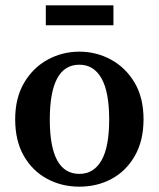

<svg xmlns="http://www.w3.org/2000/svg" viewBox="-20 -687 597 721"><path d="M278 14Q211 14 156 -16Q101 -46 69 -102.5Q37 -159 37 -239Q37 -319 70.5 -376Q104 -433 159 -463Q214 -493 278 -493Q342 -493 397 -463Q452 -433 485.5 -376.5Q519 -320 519 -239Q519 -159 486.5 -102Q454 -45 399.5 -15.5Q345 14 278 14ZM278 -34Q332 -34 361 -84.5Q390 -135 390 -238Q390 -342 361 -393Q332 -444 278 -444Q167 -444 167 -238Q167 -34 278 -34ZM152 -592V-667H406V-592Z"/></svg>

Font: Source Serif 4 Semibold
Style: Regular
Weight: 600
Designer: Frank Grießhammer
Foundry: Adobe
Version: Version 4.005;hotconv 1.1.0;makeotfexe 2.6.0